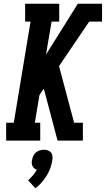

<svg xmlns="http://www.w3.org/2000/svg" viewBox="-20 -755 568 1031"><path d="M13 0V-96H54L144 -639H115V-735H298V-639H257L227 -462L398 -735H528V-639H459L297 -400L378 -96H425V0H289L228 -231L215 -279L192 -245L167 -96H196V0ZM170 256 131 213Q145 201 157 186.5Q169 172 178 156Q170 154 164 149Q158 144 154.5 136.5Q151 129 150.5 120.5Q150 112 152 104Q154 93 159 82Q164 71 173 63.5Q182 56 193.5 52.5Q205 49 216 49Q227 49 237 52.5Q247 56 253.5 63.5Q260 71 261.5 82Q263 93 261 104Q258 126 250.5 147Q243 168 231 187.5Q219 207 204 224.5Q189 242 170 256Z"/></svg>

Font: Iosevka Gothic
Style: Bold Italic
Weight: 700
Italic angle: -9°
Monospace: yes
Designer: Belleve Invis
Foundry: Belleve Invis
Version: Version 15.5.1; ttfautohint (v1.8.4)